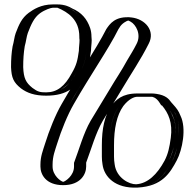

<svg xmlns="http://www.w3.org/2000/svg" viewBox="-20 -763 880 869"><path d="M375 -582C375 -565 372 -549 372 -533C366 -488 360 -466 339 -429C309 -372 272 -330 189 -330C149 -330 123 -337 96 -358C62 -385 52 -409 50 -459C50 -495 52 -524 57 -555C63 -574 65 -599 71 -616C86 -655 100 -686 131 -710C153 -727 186 -743 219 -743H240C257 -743 272 -738 286 -729C326 -713 354 -682 368 -639C372 -626 374 -612 374 -597C374 -593 374 -588 375 -582ZM737 -301C738 -301 740 -299 740 -298C774 -259 798 -213 788 -138C782 -95 776 -65 759 -33C727 27 686 82 600 86C529 89 472 42 464 -18C462 -30 461 -42 461 -54V-106C461 -181 473 -243 505 -288C528 -318 556 -340 602 -340H667C698 -340 721 -327 737 -301ZM350 -9V-25C373 -85 393 -159 424 -212C452 -259 482 -307 510 -354C537 -399 565 -442 589 -485C606 -513 618 -533 632 -561C657 -607 633 -657 599 -675C553 -700 504 -675 486 -641L482 -635C470 -610 460 -595 445 -569C436 -553 398 -493 396 -487C357 -424 317 -361 280 -296C251 -247 222 -175 204 -116C194 -84 183 -57 183 -18V-9C183 36 221 75 266 75C311 75 350 36 350 -9ZM360 -581C360 -585 359 -593 359 -597C359 -659 322 -699 279 -716C267 -724 255 -728 240 -728H219C190 -728 160 -713 140 -698C113 -677 100 -649 85 -611C80 -597 78 -572 72 -552C67 -524 65 -495 65 -459C67 -411 74 -394 105 -370C130 -351 150 -345 189 -345C226 -345 250 -352 271 -368C296 -385 308 -403 326 -436C346 -472 351 -490 357 -534C357 -550 360 -567 360 -581ZM729 -286C714 -310 698 -325 667 -325H602C562 -325 539 -307 517 -279C488 -237 476 -179 476 -106V-54C476 -43 477 -32 479 -20C486 32 535 74 599 71C677 67 715 19 746 -40C769 -85 789 -183 762 -236C753 -258 747 -267 731 -286ZM335 -9C335 27 302 60 266 60C230 60 198 28 198 -9V-18C198 -54 208 -79 218 -111C236 -169 265 -241 293 -288C357 -403 434 -508 495 -627L499 -633C514 -661 554 -682 592 -661C619 -646 639 -606 619 -568C605 -540 593 -521 576 -492C553 -449 525 -408 497 -362C469 -315 440 -267 411 -220C378 -163 358 -89 335 -28ZM360 -581C360 -567 357 -550 357 -534C351 -490 346 -472 326 -436C297 -381 265 -345 189 -345C150 -345 130 -351 105 -370C74 -394 67 -411 65 -459C65 -495 67 -524 72 -552C78 -572 80 -597 85 -611C100 -649 113 -677 140 -698C160 -713 190 -728 219 -728H240C255 -728 267 -724 279 -716C322 -699 359 -659 359 -597C359 -593 360 -585 360 -581ZM729 -286H731C763 -249 782 -209 773 -140C767 -98 762 -70 746 -40C715 19 677 67 599 71C535 74 486 32 479 -20C477 -32 476 -43 476 -54V-106C476 -180 488 -238 517 -279C539 -307 562 -325 602 -325H667C698 -325 714 -310 729 -286ZM335 -9V-28C358 -89 378 -163 411 -220C440 -267 469 -315 497 -362C525 -408 553 -449 576 -492C593 -521 605 -540 619 -568C639 -606 619 -646 592 -661C554 -682 514 -661 499 -633L495 -627C483 -603 473 -586 458 -561C400 -464 348 -384 293 -288C265 -241 236 -169 218 -111C208 -79 198 -54 198 -18V-9C198 28 230 60 266 60C302 60 335 27 335 -9ZM374 -597C374 -665 333 -709 286 -729C271 -738 257 -743 240 -743H219C185 -743 153 -727 131 -710C100 -686 86 -655 71 -616C65 -598 63 -574 57 -555C52 -525 50 -496 50 -459C52 -410 62 -385 96 -358C123 -337 149 -330 189 -330C272 -330 309 -372 339 -429C360 -466 366 -489 372 -533V-534C372 -548 375 -565 375 -581V-582C375 -586 374 -594 374 -597ZM736 -303C720 -326 700 -340 667 -340H602C556 -340 528 -318 505 -288C472 -245 461 -179 461 -106V-54C461 -42 462 -30 464 -18C472 42 529 89 600 86C685 82 727 27 759 -33C784 -81 805 -182 776 -242C765 -268 754 -282 736 -303ZM350 -9C350 36 311 75 266 75C221 75 183 36 183 -9V-18C183 -57 194 -85 204 -116C223 -175 251 -247 280 -296C317 -361 357 -424 396 -487C420 -526 461 -592 482 -635L486 -641C504 -673 552 -700 599 -674C633 -655 657 -607 632 -561C618 -533 606 -513 589 -485C565 -442 537 -399 510 -354C482 -307 452 -259 424 -212C393 -159 373 -86 350 -25ZM339 -597C339 -593 339 -587 340 -582C340 -566 337 -550 337 -533C331 -489 326 -468 305 -432C273 -372 238 -345 189 -345C162 -345 151 -347 127 -365C97 -389 87 -409 85 -459C85 -495 87 -523 92 -554C98 -574 100 -598 106 -614C121 -653 134 -683 161 -703C183 -719 211 -728 219 -728H240C288 -708 339 -674 339 -597ZM713 -286C743 -250 762 -208 753 -139C747 -96 741 -67 725 -36C691 27 648 68 596 71C566 72 507 43 499 -19C497 -31 496 -42 496 -54V-106C496 -180 508 -241 538 -283C562 -314 586 -325 602 -325H667C669 -325 687 -323 703 -297L710 -286ZM315 -9C315 32 276 58 266 60C255 58 218 31 218 -9V-18C218 -56 229 -82 239 -114C257 -172 286 -244 314 -292C351 -357 391 -420 430 -483C454 -521 495 -588 516 -631L520 -637C531 -658 555 -669 560 -670C561 -670 564 -669 571 -665C595 -652 621 -607 598 -564C584 -536 572 -518 555 -489C532 -446 503 -404 476 -358C448 -311 418 -263 390 -216C358 -161 338 -86 315 -26ZM394 -597C394 -611 392 -624 388 -636C374 -677 349 -707 306 -725C292 -734 271 -743 240 -743H219C165 -743 131 -720 110 -705C78 -681 66 -652 51 -613C45 -597 43 -573 37 -553C32 -524 30 -496 30 -459C32 -411 41 -390 75 -363C103 -342 137 -330 189 -330C287 -330 327 -371 360 -433C381 -469 386 -490 392 -534C392 -549 395 -566 395 -581V-582C395 -586 394 -593 394 -597ZM755 -300C744 -316 729 -332 689 -338C682 -339 675 -340 667 -340H602C532 -340 505 -311 484 -284C453 -239 441 -180 441 -106V-54C441 -42 442 -31 444 -19C451 36 500 91 603 86C715 80 750 19 780 -37C805 -84 825 -182 797 -239C788 -262 780 -272 763 -291ZM370 -9V-27C393 -88 413 -161 445 -216C473 -263 503 -311 531 -358C573 -429 617 -493 653 -565C684 -624 637 -677 575 -684C500 -692 476 -653 461 -631C440 -589 399 -522 375 -483C336 -420 296 -357 259 -292C231 -244 202 -171 184 -113C174 -81 163 -55 163 -18V-9C163 26 187 75 266 75C345 75 370 25 370 -9Z"/></svg>

Font: Blanket
Style: Black
Weight: 900
Foundry: Cannot Into Space Fonts
Version: Version 0.9